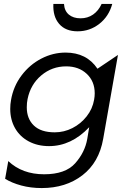

<svg xmlns="http://www.w3.org/2000/svg" viewBox="-20 -761 651 975"><path d="M116 -216Q116 -239 120 -258Q135 -332 189.5 -378Q244 -424 316 -424Q380 -424 420.5 -386Q461 -348 461 -287Q461 -272 458 -255Q450 -208 420 -170Q390 -132 347.5 -110.5Q305 -89 258 -89Q188 -89 152 -123.5Q116 -158 116 -216ZM204 124Q93 124 22 57L6 147Q40 168 88 181Q136 194 192 194Q314 194 398.5 129Q483 64 504 -56L579 -482L475 -412Q420 -494 313 -494Q249 -494 190 -463.5Q131 -433 89.5 -378Q48 -323 36 -253Q32 -232 32 -208Q32 -153 56.5 -110Q81 -67 126 -43Q171 -19 229 -19Q342 -19 433 -115L423 -55Q411 13 361.5 68.5Q312 124 204 124ZM389 -668Q352 -668 329.5 -687Q307 -706 305 -741H251Q248 -677 280.5 -639.5Q313 -602 374 -602Q436 -602 484.5 -640Q533 -678 550 -741H496Q480 -706 452.5 -687Q425 -668 389 -668Z"/></svg>

Font: Geom Light
Style: Italic
Weight: 300
Italic angle: -10°
Version: Version 1.102